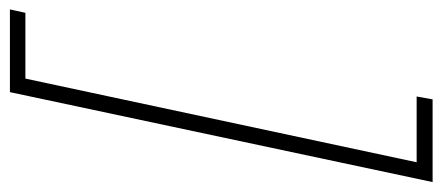

<svg xmlns="http://www.w3.org/2000/svg" viewBox="-298 -476 914 397"><g transform="rotate(-90 159.5 -278.0)"><path d="M-19 159H152L158 126H22L195 -683H331L338 -715H167Z"/></g></svg>

Font: Noto Sans ExtraCondensed ExtraLight
Style: Italic
Weight: 200
Width: 2
Italic angle: -12°
Designer: Monotype Design Team
Foundry: Monotype Imaging Inc.
Version: Version 2.013